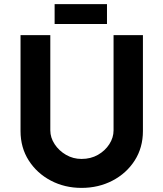

<svg xmlns="http://www.w3.org/2000/svg" viewBox="-20 -907 796 935"><path d="M225 -272Q225 -237 246 -205Q267 -173 301.5 -153Q336 -133 377 -133Q422 -133 457 -153Q492 -173 512.5 -205Q533 -237 533 -272V-736H676V-269Q676 -188 636 -125.5Q596 -63 528 -27.5Q460 8 377 8Q295 8 227.5 -27.5Q160 -63 120 -125.5Q80 -188 80 -269V-736H225ZM246 -887H501V-790H246Z"/></svg>

Font: Reem Kufi Fun
Style: Regular
Weight: 400
Designer: Khaled Hosny
Version: Version 1.005